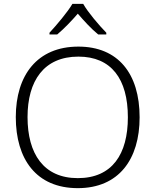

<svg xmlns="http://www.w3.org/2000/svg" viewBox="-20 -967 808 997"><path d="M412 -947H356C331 -904 274 -837 237 -797V-788H277C313 -818 352 -859 384 -896C416 -859 454 -817 490 -788H532V-797C494 -836 436 -904 412 -947ZM705 -358C705 -585 593 -725 387 -725C173 -725 62 -576 62 -359C62 -141 168 10 384 10C597 10 705 -140 705 -358ZM123 -359C123 -547 208 -673 387 -673C558 -673 644 -557 644 -358C644 -167 563 -42 384 -42C206 -42 123 -169 123 -359Z"/></svg>

Font: Noto Sans Gujarati Light
Style: Regular
Weight: 300
Designer: Jelle Bosma - Monotype Design Team, Universal Thirst
Foundry: Monotype Imaging Inc.
Version: Version 2.106